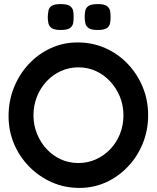

<svg xmlns="http://www.w3.org/2000/svg" viewBox="-20 -903 768 941"><path d="M369 18Q297 18 234.5 -9.5Q172 -37 124 -85.5Q76 -134 49 -197.5Q22 -261 22 -334Q22 -409 48.5 -474.5Q75 -540 121.5 -589.5Q168 -639 229 -667Q290 -695 360 -695Q433 -695 495.5 -667.5Q558 -640 605 -591Q652 -542 679 -477.5Q706 -413 706 -338Q706 -265 680 -200.5Q654 -136 607 -86.5Q560 -37 499.5 -9.5Q439 18 369 18ZM364 -104Q410 -104 450 -122Q490 -140 520.5 -172Q551 -204 568 -246.5Q585 -289 585 -338Q585 -387 567.5 -429.5Q550 -472 519.5 -504.5Q489 -537 449.5 -555Q410 -573 364 -573Q319 -573 279 -555Q239 -537 208.5 -504.5Q178 -472 161 -429Q144 -386 144 -338Q144 -290 161.5 -247Q179 -204 209 -172Q239 -140 278.5 -122Q318 -104 364 -104ZM458 -756Q427 -756 414 -765.5Q401 -775 398 -790Q395 -805 395 -820Q395 -836 398 -850.5Q401 -865 414 -874Q427 -883 459 -883Q491 -883 504 -873.5Q517 -864 519.5 -849.5Q522 -835 522 -819Q522 -804 519.5 -789.5Q517 -775 504 -765.5Q491 -756 458 -756ZM278 -756Q246 -756 233 -765.5Q220 -775 217 -790Q214 -805 214 -820Q215 -836 217.5 -850.5Q220 -865 233 -874Q246 -883 278 -883Q310 -883 323 -873.5Q336 -864 338.5 -849.5Q341 -835 341 -819Q341 -804 338.5 -789.5Q336 -775 323 -765.5Q310 -756 278 -756Z"/></svg>

Font: Fredoka Light Medium
Style: Regular
Weight: 500
Version: Version 2.001